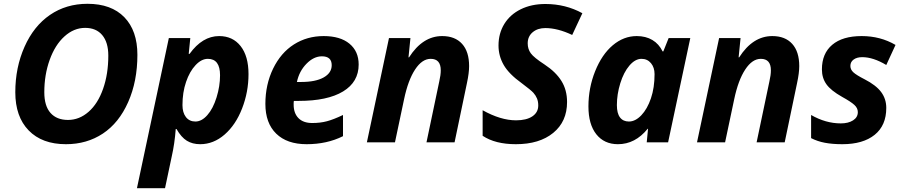

<svg xmlns="http://www.w3.org/2000/svg" viewBox="-20 -745 4728 1005"><path d="M425.8 -599.1C464.2 -599.1 494 -586.5 515.1 -561.3C536.3 -536.1 546.9 -500.3 546.9 -454.1C546.9 -389.6 537.8 -331.5 519.5 -279.8C501.3 -228 476 -188 443.6 -159.7C411.2 -131.3 375.3 -117.2 335.9 -117.2C296.5 -117.2 266 -129.4 244.4 -153.8C222.7 -178.2 211.9 -214.4 211.9 -262.2C211.9 -323.1 221.3 -379.6 240 -431.6C258.7 -483.7 284.5 -524.7 317.4 -554.4C350.3 -584.2 386.4 -599.1 425.8 -599.1ZM699.2 -458C699.2 -542.3 676.4 -607.9 630.9 -654.8C585.3 -701.7 521 -725.1 438 -725.1C363.8 -725.1 298.3 -705.7 241.7 -667C185.1 -628.3 140.6 -572.7 108.4 -500.2C76.2 -427.8 60.1 -348.5 60.1 -262.2C60.1 -176.9 83.4 -110.3 130.1 -62.3C176.8 -14.2 241.9 9.8 325.2 9.8C398.1 9.8 462.6 -8.8 518.6 -45.9C574.5 -83 618.7 -137.9 650.9 -210.7C683.1 -283.4 699.2 -365.9 699.2 -458Z M1067.9 -437C1110.5 -437 1131.8 -408.4 1131.8 -351.1C1131.8 -313 1125.7 -274.3 1113.5 -235.1C1101.3 -195.9 1085.3 -165 1065.4 -142.6C1045.6 -120.1 1024.7 -108.9 1002.9 -108.9C981.8 -108.9 965.2 -116.7 953.1 -132.3C941.1 -147.9 935.1 -168.8 935.1 -194.8C935.1 -239.1 941.3 -279.5 953.9 -316.2C966.4 -352.8 983 -382.1 1003.7 -404.1C1024.3 -426 1045.7 -437 1067.9 -437ZM1127 -556.2C1068.7 -556.2 1017.1 -525.1 972.2 -462.9H967.8L976.1 -545.9H863.8L696.8 240.2H843.8L878.9 74.2C889 29.9 896 -18.1 899.9 -69.8H903.8C920.4 -40.9 938.5 -20.3 958 -8.3C977.5 3.7 1000.8 9.8 1027.8 9.8C1074.4 9.8 1117 -7.1 1155.8 -40.8C1194.5 -74.5 1225 -120 1247.3 -177.5C1269.6 -234.9 1280.8 -294.8 1280.8 -356.9C1280.8 -419.8 1267 -468.7 1239.5 -503.7C1212 -538.7 1174.5 -556.2 1127 -556.2Z M1585 9.8C1655.9 9.8 1719.4 -4.2 1775.4 -32.2V-143.1C1742.5 -127.4 1714.5 -116.5 1691.4 -110.4C1668.3 -104.2 1642.6 -101.1 1614.3 -101.1C1583 -101.1 1559 -109.6 1542.2 -126.7C1525.5 -143.8 1517.1 -167.2 1517.1 -196.8V-206.5L1518.1 -216.8H1543C1643.9 -216.8 1721.5 -233.3 1775.9 -266.4C1830.2 -299.4 1857.4 -346.4 1857.4 -407.2C1857.4 -453.5 1841.3 -489.8 1809.1 -516.4C1776.9 -542.9 1731.9 -556.2 1674.3 -556.2C1616.4 -556.2 1564.5 -541.6 1518.6 -512.5C1472.7 -483.3 1436.3 -441 1409.4 -385.5C1382.6 -330 1369.1 -268.6 1369.1 -201.2C1369.1 -134.1 1388 -82.2 1425.8 -45.4C1463.5 -8.6 1516.6 9.8 1585 9.8ZM1665 -450.2C1699.2 -450.2 1716.3 -434.7 1716.3 -403.8C1716.3 -376.8 1702.2 -355.4 1674.1 -339.6C1645.9 -323.8 1606.6 -315.9 1556.2 -315.9H1534.2C1542 -353.4 1558.6 -385.1 1584 -411.1C1609.4 -437.2 1636.4 -450.2 1665 -450.2Z M2359.4 0 2424.3 -311C2431.8 -345.9 2435.5 -375.2 2435.5 -398.9C2435.5 -449.4 2423.3 -488.2 2398.7 -515.4C2374.1 -542.6 2339.4 -556.2 2294.4 -556.2C2226.4 -556.2 2168.6 -519 2121.1 -444.8H2118.2L2128.4 -545.9H2016.1L1900.4 0H2047.4L2095.2 -226.1C2109.2 -292.5 2128.4 -344.2 2152.8 -381.3C2177.2 -418.5 2204.4 -437 2234.4 -437C2269.5 -437 2287.1 -417 2287.1 -377C2287.1 -360.4 2284.5 -341 2279.3 -318.8L2212.4 0Z M2948.2 -210.9C2948.2 -252.9 2938.5 -289.6 2918.9 -321C2899.4 -352.5 2870 -381.2 2830.6 -407.2C2793.1 -431.6 2769 -451.3 2758.3 -466.1C2747.6 -480.9 2742.2 -498.2 2742.2 -518.1C2742.2 -542.2 2750.8 -561.5 2768.1 -576.2C2785.3 -590.8 2807.5 -598.1 2834.5 -598.1C2877.4 -598.1 2924.3 -586.1 2975.1 -562L3028.3 -675.8C2969.7 -708 2905.1 -724.1 2834.5 -724.1C2786 -724.1 2743.1 -714.9 2705.8 -696.5C2668.5 -678.1 2639.8 -652.4 2619.6 -619.4C2599.4 -586.3 2589.4 -548.8 2589.4 -506.8C2589.4 -470.4 2598.5 -436.4 2616.7 -404.8C2634.9 -373.2 2666.5 -341.3 2711.4 -309.1C2743.7 -285 2763.8 -268.4 2772 -259.3C2780.1 -250.2 2786.4 -240.3 2790.8 -229.7C2795.2 -219.2 2797.4 -206.9 2797.4 -192.9C2797.4 -168.8 2787.1 -149.8 2766.6 -136C2746.1 -122.2 2717.6 -115.2 2681.2 -115.2C2627.4 -115.2 2569.2 -132.8 2506.3 -168V-34.2C2550.3 -4.9 2608.2 9.8 2680.2 9.8C2762.5 9.8 2827.8 -10 2876 -49.6C2924.2 -89.1 2948.2 -142.9 2948.2 -210.9Z M3272 -108.9C3251.8 -108.9 3236.2 -116 3225.3 -130.4C3214.4 -144.7 3209 -166.2 3209 -194.8C3209 -232.6 3214.9 -270.7 3226.8 -309.1C3238.7 -347.5 3254.6 -378.4 3274.7 -401.9C3294.7 -425.3 3315.8 -437 3337.9 -437C3358.4 -437 3374.9 -429.4 3387.5 -414.3C3400 -399.2 3406.2 -380 3406.2 -356.9C3406.2 -309.7 3399.9 -267.5 3387.2 -230.2C3374.5 -193 3357.7 -163.4 3336.9 -141.6C3316.1 -119.8 3294.4 -108.9 3272 -108.9ZM3214.4 9.8C3274.6 9.8 3326.5 -17.1 3370.1 -70.8H3372.1L3365.2 0H3477.1L3593.3 -545.9H3480L3452.1 -476.1H3448.2C3435.5 -502.1 3417.7 -522 3394.8 -535.6C3371.8 -549.3 3344.6 -556.2 3313 -556.2C3267.4 -556.2 3225.6 -540.1 3187.5 -508.1C3149.4 -476 3118.7 -430.7 3095.2 -372.3C3071.8 -313.9 3060.1 -252.4 3060.1 -188C3060.1 -125.5 3073.8 -76.9 3101.3 -42.2C3128.8 -7.6 3166.5 9.8 3214.4 9.8Z M4087.4 0 4152.3 -311C4159.8 -345.9 4163.6 -375.2 4163.6 -398.9C4163.6 -449.4 4151.3 -488.2 4126.7 -515.4C4102.1 -542.6 4067.4 -556.2 4022.5 -556.2C3954.4 -556.2 3896.6 -519 3849.1 -444.8H3846.2L3856.4 -545.9H3744.1L3628.4 0H3775.4L3823.2 -226.1C3837.2 -292.5 3856.4 -344.2 3880.9 -381.3C3905.3 -418.5 3932.5 -437 3962.4 -437C3997.6 -437 4015.1 -417 4015.1 -377C4015.1 -360.4 4012.5 -341 4007.3 -318.8L3940.4 0Z M4619.1 -180.2C4619.1 -211.4 4610.2 -239.1 4592.3 -263.2C4574.4 -287.3 4545.4 -309.6 4505.4 -330.1C4476.7 -344.7 4457.2 -356.9 4446.8 -366.5C4436.4 -376.1 4431.2 -387.2 4431.2 -399.9C4431.2 -413.9 4436.8 -425 4448.2 -433.3C4459.6 -441.7 4474.6 -445.8 4493.2 -445.8C4531.6 -445.8 4573.6 -432.1 4619.1 -404.8L4667.5 -509.8C4614.7 -540.7 4555.7 -556.2 4490.2 -556.2C4423.5 -556.2 4372.2 -540.9 4336.2 -510.5C4300.2 -480.1 4282.2 -437.2 4282.2 -381.8C4282.2 -351.9 4290 -325.9 4305.7 -304C4321.3 -282 4348.8 -259.9 4388.2 -237.8C4418.8 -220.9 4440.1 -206.9 4452.1 -195.8C4464.2 -184.7 4470.2 -172.2 4470.2 -158.2C4470.2 -140 4461.9 -125.6 4445.3 -115C4428.7 -104.4 4407.4 -99.1 4381.3 -99.1C4328.6 -99.1 4276.7 -113.8 4225.6 -143.1V-22C4248 -10.6 4272.2 -2.4 4298.1 2.4C4324 7.3 4354.3 9.8 4389.2 9.8C4461.4 9.8 4517.8 -6.6 4558.3 -39.3C4598.9 -72 4619.1 -119 4619.1 -180.2Z"/></svg>

Font: OpenSans
Style: Bold Italic
Weight: 700
Italic angle: -12°
Foundry: Ascender Corporation
Version: Version 1.10; ttfautohint (v1.2) -l 8 -r 50 -G 200 -x 14 -D 